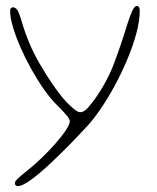

<svg xmlns="http://www.w3.org/2000/svg" viewBox="-20 -450 528 645"><path d="M40.5 175Q34.5 175 32.2 172Q30 169 30 165.5Q30 159 40 149.8Q50 140.5 63 130Q92.5 107 119.5 81Q146.5 55 168 30.2Q189.5 5.5 202 -13.8Q214.5 -33 214.5 -42.5Q214.5 -50.5 202 -64.8Q189.5 -79 168.5 -100Q148.5 -120 127 -150.8Q105.5 -181.5 85.2 -217.8Q65 -254 49 -290.5Q33 -327 23.5 -359Q14 -391 14 -413.5Q14 -417.5 15.5 -420.2Q17 -423 19.2 -424.2Q21.5 -425.5 23.5 -425.5Q32 -425.5 38.2 -416.2Q44.5 -407 53 -377.5Q75.5 -300.5 113.5 -235.5Q151.5 -170.5 186.5 -126.5Q204 -105 222.2 -89Q240.5 -73 249 -73Q262 -73 275.5 -88.2Q289 -103.5 299.5 -118.5Q339.5 -175 362.8 -236.2Q386 -297.5 408.5 -371Q416.5 -396.5 424.2 -413.2Q432 -430 439.5 -430Q445 -430 447.2 -425.5Q449.5 -421 449.5 -415Q449.5 -380.5 438.2 -338.5Q427 -296.5 408.2 -251.8Q389.5 -207 366.8 -164.8Q344 -122.5 320 -87Q296 -51.5 275 -28.5Q247.5 1.5 213 36.8Q178.5 72 144.5 103.5Q110.5 135 82.8 155Q55 175 40.5 175Z"/></svg>

Font: Gluten Thin Thin
Style: Regular
Weight: 250
Version: Version 1.300